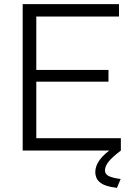

<svg xmlns="http://www.w3.org/2000/svg" viewBox="-20 -730 649 931"><path d="M566 -60V0H90V-710H557V-650H156V-391H506V-334H156V-60ZM442 105Q442 74 464 44.5Q486 15 532 -16H549L566 0Q524 32 506.5 54Q489 76 489 96Q489 115 508 124Q527 133 565 138L547 181Q515 177 494.5 170Q474 163 462.5 152.5Q451 142 446.5 129.5Q442 117 442 105Z"/></svg>

Font: Rising Sun Light
Style: Regular
Weight: 300
Designer: Matt McInerney, Pablo Impallari, Rodrigo Fuenzalida (Raleway font), Stephen Hutchings (Greek), Cristiano Sobral (main ch
Foundry: The Rising Sun Project Authors
Version: Version 4.327; ttfautohint (v1.8.4.7-5d5b-dirty)